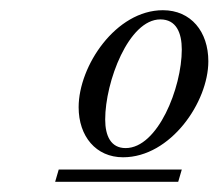

<svg xmlns="http://www.w3.org/2000/svg" viewBox="-20 -718 428 376"><path d="M88 -362H329L336 -386H95ZM186 -484C186 -558 232 -680 294 -680C325 -680 336 -654 336 -621C336 -546 289 -428 226 -428C197 -428 186 -452 186 -484ZM134 -508C134 -451 168 -410 221 -410C314 -410 388 -518 388 -598C388 -656 354 -698 299 -698C207 -698 134 -589 134 -508Z"/></svg>

Font: Old Standard
Style: Italic
Weight: 400
Italic angle: -15.2°
Designer: Alexey Kryukov <alexios@thessalonica.org.ru>
Version: Version 2.0